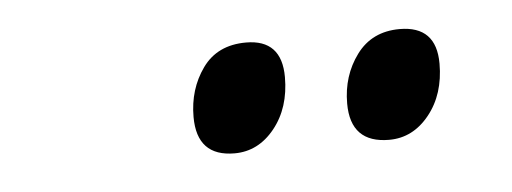

<svg xmlns="http://www.w3.org/2000/svg" viewBox="-26 -780 515 193"><g transform="rotate(-5 232.0 -683.0)"><path d="M361 -628Q322 -628 322 -668Q322 -696 337.5 -717Q353 -738 381 -738Q418 -738 418 -700Q418 -669 401.5 -648.5Q385 -628 361 -628ZM205 -628Q167 -628 167 -668Q167 -696 182 -717Q197 -738 226 -738Q262 -738 262 -700Q262 -669 245.5 -648.5Q229 -628 205 -628Z"/></g></svg>

Font: Noto Sans ExtraCondensed Medium
Style: Italic
Weight: 500
Width: 2
Italic angle: -12°
Designer: Monotype Design Team
Foundry: Monotype Imaging Inc.
Version: Version 2.013; ttfautohint (v1.8.4.7-5d5b)